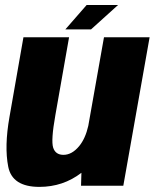

<svg xmlns="http://www.w3.org/2000/svg" viewBox="-20 -745 620 770"><path d="M305 0 306.5 -52Q233 4.5 138 4.5Q29 4.5 13 -76.5Q-3 -157.5 18 -276L74 -595.5H257L202 -283Q184 -182 193.2 -153Q202.5 -124 234.5 -124Q268.5 -124 297.5 -159Q322.5 -189.5 334 -240L397 -595.5H580L474.5 0ZM242 -627 327.5 -725H453.5L345 -627Z"/></svg>

Font: Anybody ExtraBold
Style: Italic
Weight: 800
Italic angle: -10°
Designer: Tyler Finck
Foundry: Etcetera Type Company
Version: Version 1.010; ttfautohint (v1.8.3) -l 8 -r 50 -G 200 -x 14 